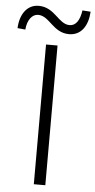

<svg xmlns="http://www.w3.org/2000/svg" viewBox="-110 -962 494 998"><g transform="rotate(5 136.5 -463.0)"><path d="M220 -793C284 -793 318 -846 322 -919L279 -922C272 -871 252 -840 219 -840C160 -840 136 -926 51 -926C-10 -926 -46 -873 -49 -801L-8 -797C-4 -848 21 -879 52 -879C112 -879 136 -793 220 -793ZM106 0H166V-729H106Z"/></g></svg>

Font: Spoqa Han Sans Neo Light
Style: Regular
Weight: 300
Designer: [Spoqa Han Sans Neo] Dong-huui Kim ___ Younghwa Kang ___ Yujin Lee ___ [Noto Sans] Ryoko NISHIZUKA ____ (kana & ideograp
Foundry: Spoqa (http://www.spoqa-han-sans.com)
Version: Version 1.100;hotconv 1.0.109;makeotfexe 2.5.65596